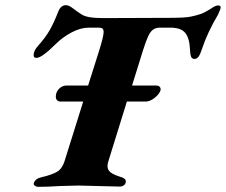

<svg xmlns="http://www.w3.org/2000/svg" viewBox="-20 -720 874 743"><path d="M832 -683Q825 -666 824 -664Q783 -595 761 -529Q755 -510 748.5 -501Q742 -492 733 -492Q723 -492 719.5 -500.5Q716 -509 715 -531Q713 -573 696.5 -593Q680 -613 639 -613H600Q583 -613 572.5 -605.5Q562 -598 553.5 -580Q545 -562 533 -524L491 -389H584Q594 -389 598.5 -383.5Q603 -378 601 -370Q596 -355 578 -341Q560 -327 544 -327H471L400 -98Q396 -87 396 -77Q396 -62 408.5 -52.5Q421 -43 451 -34Q467 -28 467 -19Q467 -9 460 -3.5Q453 2 443 2Q421 2 361 0L284 -2Q265 -2 209 0Q166 3 127 3Q120 3 114.5 -1.5Q109 -6 111 -12Q117 -29 140 -34Q183 -44 202 -56Q221 -68 230 -97L302 -327H214Q206 -327 201 -332Q196 -337 196 -346Q196 -364 208.5 -376.5Q221 -389 237 -389H321L363 -522Q381 -579 381 -596Q381 -606 376.5 -609.5Q372 -613 362 -613H323Q292 -613 257 -594.5Q222 -576 195 -549Q142 -496 121 -496Q107 -496 111 -514Q114 -528 126 -541Q157 -576 173 -604.5Q189 -633 205 -674Q215 -700 235 -700Q246 -700 260.5 -689Q275 -678 281 -674Q283 -673 294.5 -665Q306 -657 327 -653.5Q348 -650 380 -650L639 -651Q695 -651 717.5 -655.5Q740 -660 760 -667Q771 -671 794 -685Q813 -699 824 -699Q831 -699 833 -695Q835 -691 832 -683Z"/></svg>

Font: EB Garamond ExtraBold
Style: Italic
Weight: 800
Italic angle: -17.2°
Designer: Georg Duffner and Octavio Pardo
Foundry: Georg Duffner
Version: Version 1.000